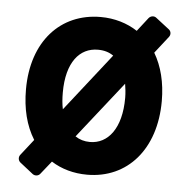

<svg xmlns="http://www.w3.org/2000/svg" viewBox="-54 -768 868 883"><g transform="rotate(5 380.0 -327.0)"><path d="M516 -395C519 -376 522 -353 522 -330C522 -189 461 -114 378 -114C352 -114 329 -121 310 -134ZM241 -253C236 -276 234 -302 234 -330C234 -470 294 -540 378 -540C407 -540 430 -533 450 -519ZM698 -627C707 -638 705 -654 694 -662L632 -710C622 -718 606 -716 597 -705L548 -642C501 -673 442 -691 378 -691C192 -691 64 -551 64 -330C64 -240 83 -164 122 -101L64 -27C56 -17 57 -1 68 8L129 56C140 64 156 62 164 51L212 -9C259 21 316 37 378 37C564 37 691 -108 691 -330C691 -416 672 -490 637 -549Z"/></g></svg>

Font: Falling Sky
Style: Blk
Weight: 900
Designer: Paul D. Hunt
Foundry: Adobe Systems Incorporated
Version: Version 1.02